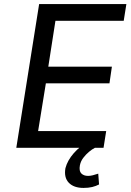

<svg xmlns="http://www.w3.org/2000/svg" viewBox="-20 -725 645 942"><path d="M60 0 172 -705H600L587 -623H252L217 -398H529L517 -316H205L167 -82H501L488 0ZM390 197Q342 197 317.5 171.5Q293 146 301 100Q311 62 342 26.5Q373 -9 420 -35L446 0Q432 7 416.5 20Q401 33 388.5 49.5Q376 66 372 86Q367 114 379 126Q391 138 412 138Q423 138 435 135Q447 132 462 127L466 180Q451 188 432.5 192.5Q414 197 390 197Z"/></svg>

Font: Nunito Sans 7pt SemiCondensed Medium
Style: Italic
Weight: 500
Width: 4
Italic angle: -9°
Designer: Vernon Adams
Foundry: Vernon Adams
Version: Version 3.101;gftools[0.9.27]